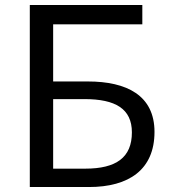

<svg xmlns="http://www.w3.org/2000/svg" viewBox="-20 -753 687 773"><path d="M338 0C499 0 602 -70 602 -222C602 -369 490 -425 334 -425H194V-655H553V-733H100V0ZM320 -354C445 -354 511 -315 511 -220C511 -119 448 -74 323 -74H194V-354Z"/></svg>

Font: Kinto Sans
Style: Regular
Weight: 400
Designer: Authors: Ryoko NISHIZUKA  (kana & ideographs); Paul D. Hunt (Latin, Greek & Cyrillic); Wenlong ZHANG  (bopomofo); Sandol
Foundry: Adobe Systems Incorporated, ookami Inc.
Version: Version 0.001